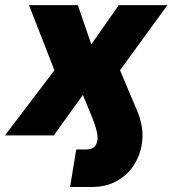

<svg xmlns="http://www.w3.org/2000/svg" viewBox="-64 -536 683 760"><path d="M298.8 204.1H213.4L237.8 55.7H274.4Q296.9 55.7 307.6 47.1Q318.4 38.6 321.8 18.6Q325.7 -9.3 301.8 -68.4L264.2 -160.2L148.9 0H-44.4L151.4 -257.8L50.8 -515.6H244.1L297.4 -360.4L406.2 -515.6H598.6L411.1 -257.8L476.6 -103Q492.2 -66.9 497.6 -32.7Q502.9 1.5 497.1 37.1Q489.7 81.5 464.6 119.6Q439.5 157.7 397.7 180.9Q356 204.1 298.8 204.1Z"/></svg>

Font: Inter Display Black
Style: Italic
Weight: 900
Italic angle: -9.39999°
Designer: Rasmus Andersson
Foundry: rsms
Version: Version 4.000;git-a52131595